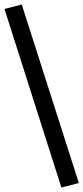

<svg xmlns="http://www.w3.org/2000/svg" viewBox="-34 -773 372 857"><path d="M240 64 -14 -733 63 -753 318 44Z"/></svg>

Font: Nunito Sans 7pt Medium
Style: Regular
Weight: 500
Designer: Vernon Adams
Foundry: Vernon Adams
Version: Version 3.101;gftools[0.9.27]